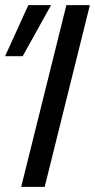

<svg xmlns="http://www.w3.org/2000/svg" viewBox="-51 -732 372 752"><path d="M32 0 209 -712H301L124 0ZM-31 -512 60 -712H149L38 -512Z"/></svg>

Font: CST
Style: Italic
Weight: 400
Italic angle: -14°
Version: Version 1.00